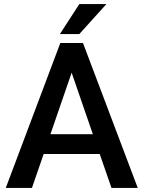

<svg xmlns="http://www.w3.org/2000/svg" viewBox="-20 -922 703 942"><path d="M526.9 0 469.2 -166.5H194.3L136.7 0H8.3L275.9 -710.9H387.2L655.8 0ZM227.5 -263.7H435.5L331.5 -565.4ZM273.9 -754.9 369.1 -901.9H502L369.1 -754.9Z"/></svg>

Font: Vazirmatn RD Medium
Style: Regular
Weight: 500
Designer: Saber Rastikerdar
Foundry: Saber Rastikerdar
Version: Version 33.003